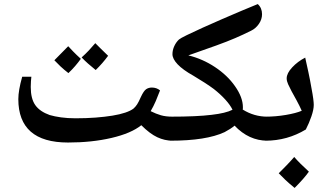

<svg xmlns="http://www.w3.org/2000/svg" viewBox="-20 -835 1599 943"><path d="M314 -135Q192 -135 131 -188.5Q70 -242 70 -348Q70 -391 89 -458H134Q133 -454 132 -436Q131 -418 131 -408Q131 -350 153.5 -318.5Q176 -287 224 -270Q248 -263 280 -258.5Q312 -254 351 -254Q404 -254 449.5 -257.5Q495 -261 532 -267Q569 -273 595.5 -282Q622 -291 636 -302Q646 -311 653.5 -322.5Q661 -334 672 -359Q686 -389 698 -397Q710 -405 726 -405Q749 -405 766 -391Q756 -364 745 -338.5Q734 -313 720 -289Q746 -276 770 -269Q794 -262 827 -262Q835 -262 835 -254V-152Q835 -144 827 -144Q789 -144 752.5 -161Q716 -178 674 -220Q624 -180 527.5 -157.5Q431 -135 314 -135ZM450 -491Q429 -508 412 -523Q395 -538 381 -553Q400 -570 416.5 -587.5Q433 -605 448 -623Q457 -613 473 -598Q489 -583 511 -561Q484 -524 450 -491ZM316 -476Q294 -493 277 -509Q260 -525 247 -539Q264 -556 281 -573.5Q298 -591 315 -608Q324 -598 339.5 -582Q355 -566 377 -546Q364 -528 349 -510.5Q334 -493 316 -476Z M817 -144Q809 -144 809 -152V-254Q809 -262 817 -262Q947 -262 1019 -271Q1089 -279 1122 -296Q1111 -319 1087 -345.5Q1063 -372 1030 -398Q1011 -412 986.5 -428Q962 -444 930 -463Q878 -492 852.5 -519Q827 -546 827 -569Q827 -589 836 -608.5Q845 -628 859 -641Q866 -647 897.5 -662.5Q929 -678 974.5 -698.5Q1020 -719 1070.5 -741Q1121 -763 1167.5 -782.5Q1214 -802 1246 -815Q1267 -796 1267 -765Q1267 -740 1251.5 -717.5Q1236 -695 1213 -684Q1175 -665 1135.5 -648Q1096 -631 1042 -611.5Q988 -592 905 -563Q975 -546 1036 -505.5Q1097 -465 1134 -412Q1173 -357 1173 -308Q1173 -299 1172 -297Q1228 -262 1293 -262Q1302 -262 1302 -254V-152Q1302 -144 1293 -144Q1248 -144 1207.5 -162.5Q1167 -181 1132 -218Q1123 -210 1110.5 -202Q1098 -194 1083 -186Q993 -144 817 -144Z M1284 -144Q1276 -144 1276 -152V-254Q1276 -262 1284 -262Q1334 -262 1384 -270.5Q1434 -279 1462 -291Q1452 -314 1436.5 -342.5Q1421 -371 1412 -387Q1402 -406 1395 -421.5Q1388 -437 1388 -450Q1388 -475 1415 -504Q1442 -533 1479 -552Q1486 -521 1494.5 -481.5Q1503 -442 1510 -401Q1516 -370 1518.5 -350Q1521 -330 1521 -320Q1521 -297 1509.5 -263.5Q1498 -230 1482 -199Q1391 -144 1284 -144ZM1427 88Q1400 66 1381 48Q1362 30 1349 16Q1369 -4 1388 -23.5Q1407 -43 1425 -64Q1451 -34 1497 8Q1486 24 1468 44.5Q1450 65 1427 88Z"/></svg>

Font: Noto Naskh Arabic UI
Style: Regular
Weight: 400
Designer: Monotype Design Team, David Williams, Mohamad Dakak and Nizar Qandah
Foundry: Monotype Imaging Inc.
Version: Version 2.014